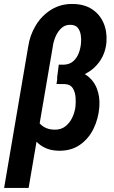

<svg xmlns="http://www.w3.org/2000/svg" viewBox="-41 -741 569 957"><path d="M251 -394.5 298.3 -394Q352.1 -392.1 388.2 -367.4Q424.3 -342.8 441.2 -301.3Q458 -259.8 454.1 -207.5Q449.7 -149.9 425.3 -99.6Q400.9 -49.3 356.9 -18.8Q313 11.7 250 10.3Q208 9.3 177.2 -7.3Q146.5 -23.9 126.5 -51.5Q106.4 -79.1 97.4 -114.5Q88.4 -149.9 90.8 -188L136.2 -197.3Q134.3 -167 145.3 -144Q156.2 -121.1 178.7 -107.9Q201.2 -94.7 231.9 -94.7Q263.2 -94.2 284.9 -111.3Q306.6 -128.4 319.1 -154.8Q331.5 -181.2 335 -208Q337.4 -229 335.7 -254.9Q334 -280.8 322.5 -300.3Q311 -319.8 283.7 -321.8L240.7 -322.3ZM323.7 -721.2Q379.4 -720.2 417.5 -695.3Q455.6 -670.4 474.4 -628.2Q493.2 -585.9 489.7 -532.2Q485.4 -479 457.8 -438Q430.2 -397 386.2 -373.8Q342.3 -350.6 290 -350.1L243.2 -350.6L252 -418.9L275.9 -418.5Q305.2 -419.4 323.5 -435.3Q341.8 -451.2 351.1 -475.3Q360.4 -499.5 362.8 -525.4Q364.7 -543.5 361.8 -564.7Q358.9 -585.9 347.7 -601.1Q336.4 -616.2 312.5 -617.2Q284.7 -618.7 265.6 -601.3Q246.6 -584 235.8 -558.3Q225.1 -532.7 222.2 -509.3L101.6 195.8H-20.5L99.6 -508.8Q107.9 -565.9 137.7 -615Q167.5 -664.1 215.3 -693.4Q263.2 -722.7 323.7 -721.2Z"/></svg>

Font: Roboto Condensed SemiBold
Style: Italic
Weight: 600
Italic angle: -12°
Designer: Christian Robertson
Foundry: Google
Version: Version 3.008; 2023